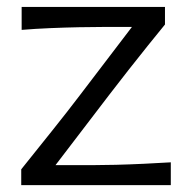

<svg xmlns="http://www.w3.org/2000/svg" viewBox="-20 -537 553 557"><path d="M41.6 0H475.5V-66.1Q439.6 -63.8 397.7 -61.9Q355.9 -59.9 316.4 -58.9Q276.9 -57.9 247.6 -57.9H141L297.5 -262.7Q323.6 -296.5 352.7 -333.8Q381.9 -371.1 409.8 -405.7Q437.6 -440.4 458.6 -465.9V-516.8H42.8V-450.3Q82.1 -453.6 125.5 -455.4Q169 -457.2 209 -458Q249.1 -458.8 277.8 -458.8H362.7L212.5 -261.8Q175.3 -212.8 131.5 -158.1Q87.7 -103.3 41.6 -45.8Z"/></svg>

Font: Pinar-VF-FD
Style: Regular
Weight: 300
Designer: Amin Abedi
Version: Version 3.0